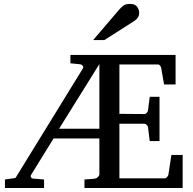

<svg xmlns="http://www.w3.org/2000/svg" viewBox="-20 -948 973 968"><path d="M900.9 0H405.8V-43L455.1 -46.9Q465.8 -47.9 473.4 -55.2Q481 -62.5 481 -68.8V-250H250L138.2 -68.8Q132.8 -61 135.7 -54.9Q138.7 -48.8 145 -47.9L202.1 -43V0H4.9V-43L58.1 -50.8L397.9 -603Q402.3 -610.4 396.5 -616.9Q390.6 -623.5 383.8 -624L335 -628.9V-670.9H865.2V-522H807.1L793 -604Q791.5 -611.3 787.1 -617.2Q782.7 -623 775.9 -623H582V-374L708 -373Q714.8 -373 720.2 -379.4Q725.6 -385.7 726.1 -391.1L734.9 -460H784.2V-236.8H734.9L726.1 -307.1Q725.6 -312.5 719.7 -318.4Q713.9 -324.2 708 -324.2H582V-48.8H811Q816.9 -48.8 822.8 -55.9Q828.6 -63 829.1 -67.9L844.2 -167H900.9ZM481 -298.8V-625L277.8 -298.8ZM681.6 -883.3Q681.6 -869.6 675.3 -859.9Q668.9 -850.1 658.7 -843.3L506.3 -746.1H449.7L582.5 -901.4Q593.8 -914.1 604.2 -921.1Q614.7 -928.2 635.7 -928.2Q661.6 -928.2 671.6 -913.6Q681.6 -898.9 681.6 -883.3Z"/></svg>

Font: Charis
Style: Regular
Weight: 400
Designer: Walt Agee, Miriam Martin, Annie Olsen, Victor Gaultney, Lorna Priest, Alan Ward, Bob Hallissy, Martin Hosken, Sharon Cor
Foundry: SIL Global
Version: Version 7.000